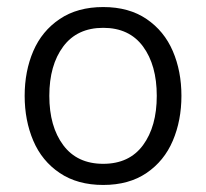

<svg xmlns="http://www.w3.org/2000/svg" viewBox="-20 -515 585 545"><path d="M50 -243Q50 -313 74.5 -370Q99 -427 149.5 -461Q200 -495 273 -495Q346 -495 396 -461Q446 -427 470.5 -370Q495 -313 495 -243Q495 -173 470.5 -115.5Q446 -58 396 -24Q346 10 273 10Q200 10 149.5 -24Q99 -58 74.5 -115.5Q50 -173 50 -243ZM425 -243Q425 -330 386 -383Q347 -436 273 -436Q199 -436 159.5 -383Q120 -330 120 -243Q120 -156 159.5 -103Q199 -50 273 -50Q347 -50 386 -103Q425 -156 425 -243Z"/></svg>

Font: Niramit Light
Style: Regular
Weight: 300
Designer: Katatrad Aksorn Co.,Ltd.
Foundry: Cadson Demak Co.,Ltd.
Version: Version 1.000; ttfautohint (v1.6)